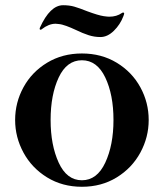

<svg xmlns="http://www.w3.org/2000/svg" viewBox="-20 -703 629 736"><path d="M38 -243Q38 -310 70 -368.5Q102 -427 160.5 -462.5Q219 -498 294 -498Q369 -498 427.5 -462.5Q486 -427 518 -368.5Q550 -310 550 -243Q550 -177 518 -118Q486 -59 427.5 -23Q369 13 294 13Q219 13 160.5 -23Q102 -59 70 -118Q38 -177 38 -243ZM415 -243Q415 -340 383.5 -406Q352 -472 294 -472Q236 -472 205 -406Q174 -340 174 -243Q174 -147 205 -79.5Q236 -12 294 -12Q352 -12 383.5 -79.5Q415 -147 415 -243ZM269 -589Q252 -597 234.5 -603.5Q217 -610 204 -611L193 -612Q167 -612 140 -591Q138 -589 136 -589Q132 -589 132 -593L133 -597Q172 -683 222 -683Q246 -683 265 -677.5Q284 -672 314 -660Q357 -644 378 -641Q392 -639 399 -639Q427 -639 447 -653L451 -655Q456 -655 456 -651Q456 -649 453 -641Q441 -609 416.5 -585Q392 -561 365 -561Q342 -561 320 -568Q298 -575 269 -589Z"/></svg>

Font: Shippori Mincho B1 ExtraBold
Style: Regular
Weight: 800
Designer: FONTDASU
Foundry: FONTDASU / Google Inc. / but / Adobe
Version: Version 3.110; ttfautohint (v1.8.3)